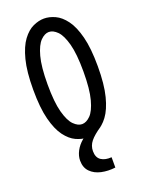

<svg xmlns="http://www.w3.org/2000/svg" viewBox="-187 -872 906 1207"><g transform="rotate(-20 266.0 -269.0)"><path d="M265.6 9.3Q230.5 9.3 192.6 -8.1Q154.8 -25.4 122.3 -68.8Q89.8 -112.3 69.8 -189.9Q49.8 -267.6 49.8 -388.7Q49.8 -509.8 69.8 -587.4Q89.8 -665 122.3 -708.5Q154.8 -752 192.6 -769.3Q230.5 -786.6 265.6 -786.6Q301.3 -786.6 339.1 -769.3Q377 -752 409.4 -708.5Q441.9 -665 461.9 -587.4Q481.9 -509.8 481.9 -388.7Q481.9 -267.6 461.9 -189.9Q441.9 -112.3 409.4 -68.8Q377 -25.4 339.1 -8.1Q301.3 9.3 265.6 9.3ZM265.6 -80.6Q293.9 -80.6 321.5 -108.2Q349.1 -135.7 367.4 -203.1Q385.7 -270.5 385.7 -388.7Q385.7 -507.3 367.4 -574.5Q349.1 -641.6 321.5 -669.2Q293.9 -696.8 265.6 -696.8Q237.8 -696.8 210.2 -669.2Q182.6 -641.6 164.3 -574.5Q146 -507.3 146 -388.7Q146 -270.5 164.3 -203.1Q182.6 -135.7 210.2 -108.2Q237.8 -80.6 265.6 -80.6ZM367.7 247.1Q318.4 253.4 273.9 243.7Q229.5 233.9 201.9 205.8Q174.3 177.7 174.3 130.9Q174.3 99.1 190.9 67.6Q207.5 36.1 237.1 11Q266.6 -14.2 305.2 -25.9H368.7Q317.4 8.3 293.9 37.4Q270.5 66.4 270.5 102.5Q270.5 145.5 297.6 163.6Q324.7 181.6 367.7 178.2Z"/></g></svg>

Font: Voltaire
Style: Regular
Weight: 400
Designer: Yvonne Schüttler, Eben Sorkin, Emma Marichal
Foundry: Sorkin Type Co.
Version: Version 1.010; ttfautohint (v1.8.4.7-5d5b)